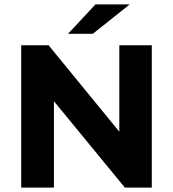

<svg xmlns="http://www.w3.org/2000/svg" viewBox="-20 -849 783 869"><path d="M667 -644V0H545L224 -391V0H76V-644H200L520 -253V-644ZM412 -829H567L400 -696H288Z"/></svg>

Font: Montserrat Ace
Style: Bold
Weight: 700
Designer: Julieta Ulanovsky
Foundry: Julieta Ulanovsky
Version: Version 1